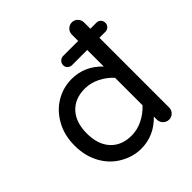

<svg xmlns="http://www.w3.org/2000/svg" viewBox="-195 -860 1011 1011"><g transform="rotate(-45 310.5 -354.5)"><path d="M168.9 -20.5Q112.3 -51.8 79.1 -111.8Q45.9 -171.9 45.9 -249Q45.9 -328.1 80.1 -387.7Q113.3 -446.3 167 -477.5Q220.7 -508.8 283.2 -508.8Q378.9 -508.8 449.2 -435.5V-558.6H336.9Q322.3 -558.6 312.5 -567.9Q302.7 -577.1 302.7 -591.8Q302.7 -605.5 313 -615.7Q323.2 -626 336.9 -626H449.2V-672.9Q449.2 -692.4 462.9 -705.6Q476.6 -718.8 495.1 -718.8Q513.7 -718.8 526.9 -705.1Q540 -691.4 540 -672.9V-626H585Q599.6 -626 608.9 -616.2Q618.2 -606.4 618.2 -591.8Q618.2 -578.1 608.4 -568.4Q598.6 -558.6 585 -558.6H540V-39.1Q540 -20.5 526.9 -7.3Q513.7 5.9 495.1 5.9Q476.6 5.9 462.9 -7.3Q449.2 -20.5 449.2 -39.1V-62.5Q378.9 10.7 283.2 10.7Q223.6 10.7 168.9 -20.5ZM449.2 -146.5V-351.6Q418 -384.8 378.4 -404.3Q338.9 -423.8 295.9 -423.8Q221.7 -423.8 179.2 -377.4Q136.7 -331.1 136.7 -249Q136.7 -167 179.2 -120.6Q221.7 -74.2 295.9 -74.2Q338.9 -74.2 378.4 -93.8Q418 -113.3 449.2 -146.5Z"/></g></svg>

Font: jf-openhuninn-1.1
Style: Regular
Weight: 400
Designer: [Kosugi Maru]
      Designed by Motoya company      

      [Varela Round]
      Joe Prince(Latin component); Avraham Co
Foundry: justfont CO.,LTD.
Version: 1.1